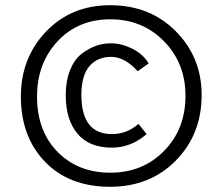

<svg xmlns="http://www.w3.org/2000/svg" viewBox="-20 -696 853 736"><path d="M753 -332Q753 -181 654 -80.5Q555 20 402 20Q245 20 152.5 -76Q60 -172 60 -326Q60 -474 156.5 -575Q253 -676 402 -676Q555 -676 654 -576Q753 -476 753 -332ZM691 -329Q691 -454 608.5 -538Q526 -622 403 -622Q279 -622 200.5 -537.5Q122 -453 122 -326Q122 -194 200.5 -114Q279 -34 403 -34Q527 -34 609 -117.5Q691 -201 691 -329ZM409 -182Q466 -182 511 -221L542 -182Q482 -130 409 -130Q322 -130 277 -183.5Q232 -237 232 -331Q232 -386 248.5 -427Q265 -468 292 -489Q319 -510 347 -520Q375 -530 405 -530Q445 -530 486 -510Q527 -490 550 -453L508 -423Q458 -478 406 -478Q353 -478 322.5 -442Q292 -406 292 -332Q292 -182 409 -182Z"/></svg>

Font: BreeCF
Style: Light
Weight: 300
Designer: Veronika Burian, Jos Scaglione
Foundry: TypeTogether
Version: Version 0.0.2